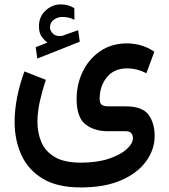

<svg xmlns="http://www.w3.org/2000/svg" viewBox="-20 -592 754 859"><path d="M191.9 -401.4Q175.3 -414.6 164.8 -430.7Q154.3 -446.8 154.3 -474.6Q154.3 -517.1 183.8 -544.7Q213.4 -572.3 251.5 -572.3Q270 -572.3 284.2 -568.1Q298.3 -564 312.5 -555.7L313 -503.4Q297.9 -511.2 284.4 -513.7Q271 -516.1 258.3 -516.1Q238.3 -516.1 220.9 -503.9Q203.6 -491.7 203.6 -468.3Q204.1 -454.1 217.5 -440.9Q231 -427.7 257.8 -431.6Q258.8 -431.6 260 -432.1Q261.2 -432.6 262.2 -433.1L329.6 -457L336.9 -405.3L147 -330.1L139.6 -380.9ZM341.8 246.6Q236.3 246.6 171.1 207.3Q106 168 75.7 101.3Q45.4 34.7 45.4 -46.4Q45.4 -100.6 56.9 -158.4Q68.4 -216.3 89.4 -272.5L185.1 -234.9Q169.4 -187.5 158.4 -139.2Q147.5 -90.8 147.5 -46.9Q147.5 2.9 165.3 44.4Q183.1 85.9 225.6 110.8Q268.1 135.7 341.8 135.7Q413.1 135.7 465.3 118.7Q517.6 101.6 546.1 75.9Q574.7 50.3 574.7 25.4Q574.7 13.7 567.9 4.4Q561 -4.9 543 -4.9H463.9Q401.4 -4.9 362.1 -35.9Q322.8 -66.9 322.8 -149.4Q322.8 -215.3 350.3 -272Q377.9 -328.6 428.7 -363.3Q479.5 -397.9 548.3 -397.9Q578.6 -397.9 610.1 -389.2Q641.6 -380.4 670.4 -360.4L634.8 -264.2Q612.3 -275.9 591.1 -281Q569.8 -286.1 548.8 -286.1Q490.7 -286.1 458.3 -246.6Q425.8 -207 425.8 -149.4Q425.8 -130.9 434.8 -123.5Q443.8 -116.2 464.8 -116.2H542.5Q616.7 -116.2 644.3 -78.9Q671.9 -41.5 671.9 16.1Q671.9 77.1 633.5 129.9Q595.2 182.6 521.7 214.6Q448.2 246.6 341.8 246.6Z"/></svg>

Font: Vazirmatn UI NL Medium
Style: Regular
Weight: 500
Designer: Saber Rastikerdar
Foundry: Saber Rastikerdar
Version: Version 33.003